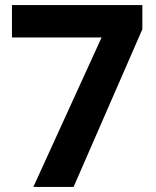

<svg xmlns="http://www.w3.org/2000/svg" viewBox="-20 -734 612 754"><path d="M111 0 379 -587H27V-714H539V-619L269 0Z"/></svg>

Font: Noto Sans Sundanese
Style: Regular
Weight: 400
Designer: Monotype Design Team (Regular), Sérgio L. Martins (other weights)
Foundry: Monotype Imaging Inc.
Version: Version 2.003